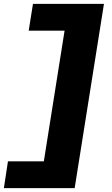

<svg xmlns="http://www.w3.org/2000/svg" viewBox="-61 -760 575 990"><path d="M-20 72H165L272 -602H87L109 -740H475L324 210H-41Z"/></svg>

Font: Georama ExtraExtended ExtraBold
Style: Italic
Weight: 800
Width: 8
Italic angle: -9°
Designer: Jean-Baptiste Levee
Foundry: Production Type
Version: Version 1.000